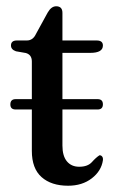

<svg xmlns="http://www.w3.org/2000/svg" viewBox="-20 -582 370 612"><path d="M13 -249Q13 -266 30 -266H81.5V-386Q81.5 -407.5 62.5 -413L31 -418.5Q15 -424 15 -437Q15 -453 34 -453H65.5Q85 -453 94.5 -473.5L132 -542Q143.5 -562 159 -562Q179 -562 179 -541V-453H288Q308 -453 308 -437Q308 -413.5 268 -413.5H179V-266H291Q308 -266 308 -249.5Q308 -233 291 -233H179V-118Q179 -85 193.2 -67.8Q207.5 -50.5 232.5 -50.5Q259.5 -50.5 272.8 -65.2Q286 -80 297 -87Q302 -87.5 305.5 -83.2Q309 -79 308 -71Q303 -37 272.5 -13.5Q242 10 197 10Q143.5 10 112.5 -17.5Q81.5 -45 81.5 -101V-233H30Q13 -233 13 -249Z"/></svg>

Font: Fraunces 72pt S050
Style: Regular
Weight: 400
Version: Version 1.000; ttfautohint (v1.8.3)